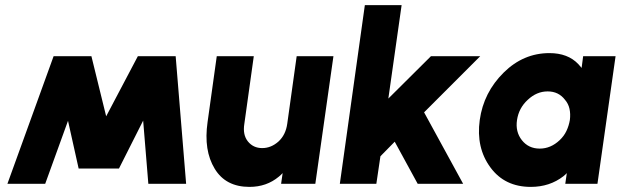

<svg xmlns="http://www.w3.org/2000/svg" viewBox="-20 -720 2431 752"><path d="M288 -60H446L338 -500H190ZM9 0H157L338 -500H190ZM561 0H709L668 -500H520ZM288 -60H446L668 -500H520Z M829 -500 793 -242Q785 -186 792 -140.5Q799 -95 821 -59Q864 12 957 12Q1024 12 1072 -28Q1076 -31 1079.5 -34.5Q1083 -38 1087 -42L1081 0H1215L1286 -500H1142L1105 -235Q1099 -192 1071 -166Q1042 -140 1007 -140Q972 -140 951 -166Q930 -192 937 -235L974 -500Z M1311 0H1454L1470 -108L1526 -165L1616 0H1794L1641 -280L1861 -500H1668L1501 -334L1553 -700H1409Z M2264 -500 2258 -454Q2255 -458 2251.5 -461.5Q2248 -465 2245 -469Q2204 -512 2132 -512Q2030 -512 1953 -436Q1874 -358 1859 -250Q1844 -141 1901 -64Q1957 12 2059 12Q2133 12 2187 -30Q2191 -33 2194 -36Q2197 -39 2200 -42L2194 0H2320L2391 -500ZM2125 -362Q2168 -362 2193 -329Q2206 -314 2210.5 -294Q2215 -274 2212 -250Q2208 -227 2198.5 -207Q2189 -187 2172 -171Q2137 -138 2094 -138Q2050 -138 2024 -171Q1998 -204 2005 -250Q2012 -297 2047 -329Q2082 -362 2125 -362Z"/></svg>

Font: Unageo
Style: ExtraBold-Italic
Weight: 800
Designer: Richard Sepsi
Foundry: Richard Sepsi
Version: Version 2.000